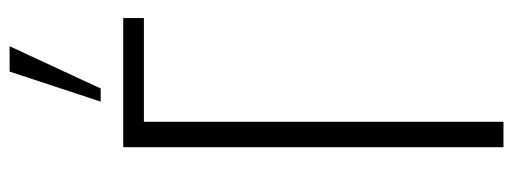

<svg xmlns="http://www.w3.org/2000/svg" viewBox="-362 -730 1092 409"><g transform="rotate(-90 184.5 -526.0)"><path d="M75 0V-810H350V-766H129V0ZM172 -858 236 -1052H290L200 -858Z"/></g></svg>

Font: Oswald ExtraLight
Style: Regular
Weight: 250
Designer: Vernon Adams
Foundry: Vernon Adams
Version: Version 4.100; ttfautohint (v1.8.1.43-b0c9)